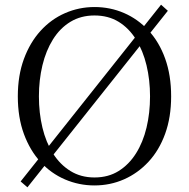

<svg xmlns="http://www.w3.org/2000/svg" viewBox="-20 -775 807 819"><path d="M696 -729 97 24 68 -1 667 -755ZM146 -364Q146 -293 161 -230.5Q176 -168 206 -120.5Q236 -73 280.5 -45.5Q325 -18 383 -18Q442 -18 486 -45.5Q530 -73 560 -120.5Q590 -168 605 -230.5Q620 -293 620 -364Q620 -434 605 -496.5Q590 -559 560 -607Q530 -655 486 -682Q442 -709 383 -709Q325 -709 280.5 -682Q236 -655 206 -607Q176 -559 161 -496.5Q146 -434 146 -364ZM383 -745Q450 -745 509 -719.5Q568 -694 613.5 -645Q659 -596 684.5 -525Q710 -454 710 -364Q710 -275 684.5 -204.5Q659 -134 613.5 -85Q568 -36 509 -10Q450 16 383 16Q317 16 257.5 -9.5Q198 -35 153 -84Q108 -133 82 -203.5Q56 -274 56 -364Q56 -453 82 -523.5Q108 -594 153 -643.5Q198 -693 257.5 -719Q317 -745 383 -745Z"/></svg>

Font: Noto Serif TC
Style: Regular
Weight: 400
Designer: Ryoko NISHIZUKA  (kana & ideographs); Frank Grießhammer (Latin, Greek & Cyrillic); Wenlong ZHANG  (bopomofo); Sandoll Co
Foundry: Adobe
Version: Version 2.003-H1;hotconv 1.1.1;makeotfexe 2.6.0